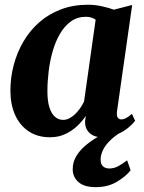

<svg xmlns="http://www.w3.org/2000/svg" viewBox="-20 -570 609 812"><path d="M475 -100.5Q472.5 -80.5 477.8 -72.8Q483 -65 493.5 -65Q502 -65 512.5 -70.2Q523 -75.5 538 -88.5L551.5 -59Q543 -47.5 523.8 -31Q504.5 -14.5 476.2 -2Q448 10.5 412 10.5Q377.5 10.5 358.5 -7.8Q339.5 -26 339.5 -56L343 -80Q329 -58.5 307.2 -37.8Q285.5 -17 256.5 -3.2Q227.5 10.5 191.5 10.5Q138.5 10.5 101 -14.8Q63.5 -40 43.8 -84.2Q24 -128.5 24 -186.5Q24 -242 38 -295Q52 -348 79 -394.2Q106 -440.5 145.8 -475.5Q185.5 -510.5 237.5 -530.2Q289.5 -550 353 -550Q381.5 -550 410.8 -543.5Q440 -537 461.5 -529L539 -549ZM384.5 -487Q377 -492 366.8 -495.5Q356.5 -499 343.5 -499Q307 -499 280 -479.5Q253 -460 233.8 -427.2Q214.5 -394.5 202.8 -353.2Q191 -312 185.8 -268.5Q180.5 -225 180.5 -184Q180.5 -142.5 189 -115.8Q197.5 -89 212.5 -76Q227.5 -63 247 -63Q260 -63 272.5 -69.2Q285 -75.5 296.5 -86.2Q308 -97 318 -111Q328 -125 335.5 -140.5ZM385 221.5Q336 221.5 311.8 200Q287.5 178.5 287.5 145.5Q287.5 115.5 302.5 90.5Q317.5 65.5 342 45Q366.5 24.5 395.2 8Q424 -8.5 451.5 -21.5L474 -33L508 -21.5Q472.5 -1 449.8 20.2Q427 41.5 416.5 62.5Q406 83.5 405.5 103.5Q405 123.5 415.2 133Q425.5 142.5 442 142.5Q462 142.5 479.8 133Q497.5 123.5 517.5 108L532.5 150Q513 175.5 474.8 198.5Q436.5 221.5 385 221.5Z"/></svg>

Font: Merriweather 60pt ExtraBold
Style: Italic
Weight: 800
Italic angle: -7.8°
Version: Version 2.101